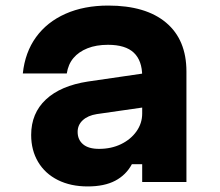

<svg xmlns="http://www.w3.org/2000/svg" viewBox="-20 -654 790 690"><path d="M502 -391V-269L328 -244Q296 -239 277.5 -222Q259 -205 259 -180Q259 -152 278.5 -135.5Q298 -119 336 -119Q380 -119 415 -136Q450 -153 470.5 -182Q491 -211 491 -246V-380Q491 -436 461 -464.5Q431 -493 368 -493Q326 -493 294.5 -480.5Q263 -468 244 -445.5Q225 -423 220 -390H62Q70 -466 109.5 -520.5Q149 -575 215.5 -604.5Q282 -634 369 -634Q504 -634 577 -572.5Q650 -511 650 -397V0H491V-64H454Q433 -25 394 -4.5Q355 16 295 16Q234 16 188 -7Q142 -30 117 -72Q92 -114 92 -169Q92 -247 145 -296.5Q198 -346 296 -361Z"/></svg>

Font: Martian Mono SemiExpanded
Style: Bold
Weight: 700
Width: 6
Designer: Roman Shamin
Foundry: Evil Martians
Version: Version 1.000